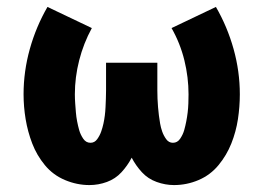

<svg xmlns="http://www.w3.org/2000/svg" viewBox="-20 -526 760 554"><path d="M482 8Q519 8 553 -6.5Q587 -21 610.5 -49.5Q634 -78 647.5 -112Q661 -146 666.5 -182Q672 -218 672 -254Q672 -320 654 -384.5Q636 -449 603 -506L475 -445Q500 -401 512 -352Q524 -303 524 -254Q524 -241 523.5 -227.5Q523 -214 521.5 -201.5Q520 -189 517.5 -176Q515 -163 511.5 -150.5Q508 -138 500 -126Q492 -114 479 -114Q467 -114 459.5 -124.5Q452 -135 448 -146.5Q444 -158 442 -169.5Q440 -181 438.5 -193Q437 -205 436 -217Q435 -229 434.5 -241Q434 -253 434 -265V-345H286V-265Q286 -253 285.5 -241Q285 -229 284.5 -217Q284 -205 282.5 -193Q281 -181 278.5 -169.5Q276 -158 272 -146.5Q268 -135 260.5 -124.5Q253 -114 241 -114Q228 -114 220 -126Q212 -138 208.5 -150.5Q205 -163 202.5 -176Q200 -189 199 -201.5Q198 -214 197 -227.5Q196 -241 196 -254Q196 -303 208.5 -352Q221 -401 245 -445L117 -506Q84 -449 66 -384.5Q48 -320 48 -254Q48 -218 54 -182Q60 -146 73 -112Q86 -78 109.5 -49.5Q133 -21 167.5 -6.5Q202 8 238 8Q264 8 288.5 -1Q313 -10 330.5 -29Q348 -48 360 -71Q372 -48 389.5 -29Q407 -10 432 -1Q457 8 482 8Z"/></svg>

Font: Iosevka Sparkle Heavy
Style: Regular
Weight: 900
Designer: Belleve Invis
Foundry: Belleve Invis
Version: Version 4.5.0; ttfautohint (v1.8.3)